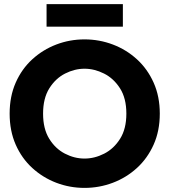

<svg xmlns="http://www.w3.org/2000/svg" viewBox="-20 -904 826 936"><path d="M392 12Q320 12 254.5 -13Q189 -38 137.5 -85Q86 -132 56.5 -199Q27 -266 27 -350Q27 -434 56.5 -501Q86 -568 137.5 -615Q189 -662 254.5 -687Q320 -712 392 -712Q464 -712 530 -687Q596 -662 647.5 -615Q699 -568 729 -501Q759 -434 759 -350Q759 -266 729 -199Q699 -132 647.5 -85Q596 -38 530 -13Q464 12 392 12ZM392 -131Q441 -131 488 -155Q535 -179 565.5 -227.5Q596 -276 596 -350Q596 -425 565 -473.5Q534 -522 487 -545.5Q440 -569 392 -569Q344 -569 297.5 -545.5Q251 -522 220.5 -473.5Q190 -425 190 -350Q190 -276 220 -227.5Q250 -179 296.5 -155Q343 -131 392 -131ZM207 -774V-884H579V-774Z"/></svg>

Font: Rethink Sans ExtraBold
Style: Regular
Weight: 800
Designer: The Rethink Sans project authors (Hans Thiessen). DM Sans designed by Colophon Foundry.
Foundry: Rethink Communications LLC
Version: Version 1.001